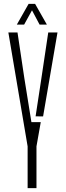

<svg xmlns="http://www.w3.org/2000/svg" viewBox="-20 -967 338 987"><path d="M122 0V-214.5L23 -800H70L105 -566L141.5 -339H189.5L167.5 -214.5V0ZM163 -369 193 -566 228 -800H275.5L201.5 -368.5ZM66.5 -840.5 127 -947H160.5L221 -840.5H183.5L144.5 -914L104 -840.5Z"/></svg>

Font: Big Shoulders Stencil Display Thin Light
Style: Regular
Weight: 300
Version: Version 2.001